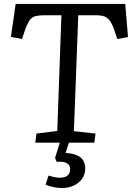

<svg xmlns="http://www.w3.org/2000/svg" viewBox="-20 -720 666 969"><path d="M292 229Q271 229 248.5 224Q226 219 210 212L225 166Q233 169 250 173Q267 177 282 177Q298 177 309.5 172.5Q321 168 327.5 158.5Q334 149 334 135Q334 116 323 107.5Q312 99 296.5 97Q281 95 266 97L258 76L282 0H158L164 -46L269 -59L290 -643H202Q176 -643 158.5 -638.5Q141 -634 129 -617Q117 -600 104 -562L91 -523L35 -534L59 -700H612L626 -533L572 -523L559 -562Q548 -595 536.5 -612.5Q525 -630 508.5 -636.5Q492 -643 464 -643H375L353 -58L462 -46L456 0H328L311 52Q332 53 350 57.5Q368 62 381.5 71Q395 80 402.5 94.5Q410 109 410 130Q410 160 394.5 182Q379 204 352.5 216.5Q326 229 292 229Z"/></svg>

Font: Literata
Style: Italic
Weight: 400
Italic angle: -2°
Designer: Latin by Veronika Burian and Jose Scaglione. Greek by Irene Vlachou. Cyrillic by Vera Evstafieva
Foundry: TypeTogether
Version: Version 3.103;gftools[0.9.29]